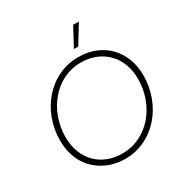

<svg xmlns="http://www.w3.org/2000/svg" viewBox="-202 -1059 1173 1223"><g transform="rotate(-30 384.0 -447.0)"><path d="M368 6C584 6 734 -185 734 -398C734 -578 613 -706 431 -706C219 -706 66 -518 66 -303C66 -95 218 6 368 6ZM370 -33C213 -33 107 -142 107 -304C107 -493 238 -668 428 -668C581 -668 693 -562 693 -395C693 -207 562 -33 370 -33ZM549 -900H507L434 -764H466Z"/></g></svg>

Font: Fixel Display 20240404 ExLight
Style: Italic
Weight: 200
Italic angle: -10°
Designer: AlfaBravo + MacPaw
Foundry: Kyrylo Tkachov, Marchela Mozhyna, Serhii Makarenko, Maria Weinstein, Zakhar Kryvoshyya
Version: Version 1.211;Glyphs 3.2 (3225)